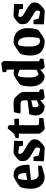

<svg xmlns="http://www.w3.org/2000/svg" viewBox="1102 -1798 706 2951"><g transform="rotate(-90 1455.5 -322.0)"><path d="M384 -34Q369 -29 344 -21.5Q319 -14 292.5 -6.5Q266 1 244.5 6Q223 11 215 11Q134 11 82 -44Q30 -99 30 -203Q30 -251 37.5 -294Q45 -337 55 -359Q64 -371 87.5 -389Q111 -407 139 -425Q167 -443 191.5 -455Q216 -467 226 -467Q283 -467 322 -447Q361 -427 380.5 -374.5Q400 -322 399 -224L164 -200Q168 -136 192.5 -109.5Q217 -83 240 -83Q242 -83 259 -83.5Q276 -84 300 -85.5Q324 -87 347 -88Q370 -89 384 -89ZM191 -396Q181 -390 174 -353.5Q167 -317 165 -257L272 -276Q272 -331 261.5 -362.5Q251 -394 224 -398Q217 -399 207.5 -399Q198 -399 191 -396Z M658 11Q647 11 621.5 9.5Q596 8 564.5 6.5Q533 5 503 2.5Q473 0 453 -2L456 -161H520L541 -83Q557 -77 577.5 -72Q598 -67 616.5 -63.5Q635 -60 644 -60Q652 -60 659 -74Q666 -88 666 -102Q666 -126 641 -142.5Q616 -159 567 -186Q523 -211 498.5 -231.5Q474 -252 465 -274Q456 -296 456 -324Q456 -336 457 -350Q458 -364 462 -375Q474 -392 498 -413.5Q522 -435 546 -451Q570 -467 583 -467Q596 -467 620 -466Q644 -465 672 -464Q700 -463 725.5 -461Q751 -459 767 -458L764 -322H692L685 -377Q681 -379 666.5 -382Q652 -385 634.5 -388Q617 -391 602.5 -393Q588 -395 583 -395Q574 -395 570.5 -386Q567 -377 567 -365Q567 -348 580 -334.5Q593 -321 611 -310Q629 -299 644 -290Q672 -273 706 -253Q740 -233 765 -208Q790 -183 790 -152Q790 -140 788.5 -124Q787 -108 782 -96Q775 -82 759.5 -64Q744 -46 725.5 -29Q707 -12 688.5 -0.5Q670 11 658 11Z M956 11Q947 11 934 1Q921 -9 908 -23.5Q895 -38 886 -53Q877 -68 877 -78V-386H808V-433L877 -462L958 -558Q967 -558 980 -553.5Q993 -549 1007 -543V-455H1107V-383H1007V-121Q1007 -95 1012.5 -86Q1018 -77 1030 -77L1117 -73V-9Q1091 -5 1056 0Q1021 5 992.5 8Q964 11 956 11Z M1303 11Q1226 11 1191.5 -30Q1157 -71 1157 -129Q1157 -152 1161.5 -176.5Q1166 -201 1177 -225L1389 -252V-302Q1389 -332 1379 -344.5Q1369 -357 1344 -359Q1318 -361 1276 -360Q1234 -359 1201 -358L1186 -378L1208 -462Q1256 -465 1305.5 -466.5Q1355 -468 1394 -462Q1408 -460 1429 -444Q1450 -428 1470.5 -405Q1491 -382 1505 -359.5Q1519 -337 1519 -321V-76L1558 -61V-8Q1535 -4 1507.5 0.5Q1480 5 1458 8Q1436 11 1430 11Q1426 11 1417.5 3Q1409 -5 1401.5 -14Q1394 -23 1394 -27V-56Q1375 -42 1355 -26.5Q1335 -11 1321 0Q1307 11 1303 11ZM1283 -136Q1283 -114 1291 -98Q1299 -82 1322 -82Q1331 -82 1349 -90.5Q1367 -99 1389 -111V-195L1287 -172Q1283 -155 1283 -136Z M1797 -467Q1803 -467 1821 -464.5Q1839 -462 1862 -459V-569L1823 -583V-636Q1823 -636 1842 -639Q1861 -642 1886 -645.5Q1911 -649 1932 -652Q1953 -655 1958 -655Q1961 -655 1970 -647Q1979 -639 1987 -630Q1995 -621 1995 -617L1990 -433V-75L2029 -61V-8Q2029 -8 2011.5 -5Q1994 -2 1970 1.5Q1946 5 1926.5 8Q1907 11 1902 11Q1899 11 1890 3Q1881 -5 1873 -14Q1865 -23 1865 -27V-57Q1850 -46 1829 -30Q1808 -14 1791 -1.5Q1774 11 1771 11Q1698 11 1650.5 -44.5Q1603 -100 1603 -204Q1603 -253 1610.5 -296Q1618 -339 1628 -362Q1637 -373 1660 -390.5Q1683 -408 1711 -425.5Q1739 -443 1762.5 -455Q1786 -467 1797 -467ZM1771 -399Q1757 -394 1749 -352.5Q1741 -311 1741 -218Q1741 -154 1758 -118.5Q1775 -83 1791 -83Q1794 -83 1805 -87.5Q1816 -92 1828.5 -98.5Q1841 -105 1850.5 -109.5Q1860 -114 1860 -114V-372Q1848 -377 1830 -384.5Q1812 -392 1795 -396.5Q1778 -401 1771 -399Z M2305 11Q2195 11 2136.5 -41.5Q2078 -94 2078 -207Q2078 -251 2085.5 -293.5Q2093 -336 2103 -358Q2112 -370 2135.5 -388Q2159 -406 2187.5 -424Q2216 -442 2240.5 -454.5Q2265 -467 2276 -467Q2387 -467 2443 -411Q2499 -355 2499 -251Q2499 -201 2491.5 -159.5Q2484 -118 2475 -94Q2466 -83 2442.5 -65.5Q2419 -48 2391.5 -30.5Q2364 -13 2340 -1Q2316 11 2305 11ZM2307 -58Q2310 -59 2320 -63.5Q2330 -68 2339 -72.5Q2348 -77 2348 -77Q2352 -100 2356.5 -137.5Q2361 -175 2361 -237Q2361 -281 2352 -317.5Q2343 -354 2323.5 -375.5Q2304 -397 2271 -397Q2264 -397 2257 -396.5Q2250 -396 2243 -392Q2231 -387 2223.5 -341.5Q2216 -296 2216 -222Q2216 -155 2230 -120Q2244 -85 2265 -71.5Q2286 -58 2307 -58Z M2762 11Q2751 11 2725.5 9.5Q2700 8 2668.5 6.5Q2637 5 2607 2.5Q2577 0 2557 -2L2560 -161H2624L2645 -83Q2661 -77 2681.5 -72Q2702 -67 2720.5 -63.5Q2739 -60 2748 -60Q2756 -60 2763 -74Q2770 -88 2770 -102Q2770 -126 2745 -142.5Q2720 -159 2671 -186Q2627 -211 2602.5 -231.5Q2578 -252 2569 -274Q2560 -296 2560 -324Q2560 -336 2561 -350Q2562 -364 2566 -375Q2578 -392 2602 -413.5Q2626 -435 2650 -451Q2674 -467 2687 -467Q2700 -467 2724 -466Q2748 -465 2776 -464Q2804 -463 2829.5 -461Q2855 -459 2871 -458L2868 -322H2796L2789 -377Q2785 -379 2770.5 -382Q2756 -385 2738.5 -388Q2721 -391 2706.5 -393Q2692 -395 2687 -395Q2678 -395 2674.5 -386Q2671 -377 2671 -365Q2671 -348 2684 -334.5Q2697 -321 2715 -310Q2733 -299 2748 -290Q2776 -273 2810 -253Q2844 -233 2869 -208Q2894 -183 2894 -152Q2894 -140 2892.5 -124Q2891 -108 2886 -96Q2879 -82 2863.5 -64Q2848 -46 2829.5 -29Q2811 -12 2792.5 -0.5Q2774 11 2762 11Z"/></g></svg>

Font: Grenze Gotisch
Style: Bold
Weight: 700
Designer: Renata Polastri
Foundry: Omnibus-Type
Version: Version 1.001